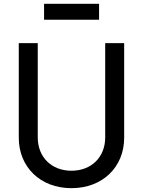

<svg xmlns="http://www.w3.org/2000/svg" viewBox="-20 -970 746 1002"><path d="M353 12C516 12 628 -99 628 -251V-745H529V-253C529 -150 457 -79 353 -79C249 -79 177 -150 177 -253V-745H78V-251C78 -99 190 12 353 12ZM210 -867H497V-950H210Z"/></svg>

Font: Mluvka Medium
Style: Regular
Weight: 500
Designer: Modified by Jiří Krblich, Original typeface by Gumpita Rahayu
Foundry: Gumpita Rahayu & Jiří Krblich
Version: Version 2.000;Glyphs 3.1.1 (3134)